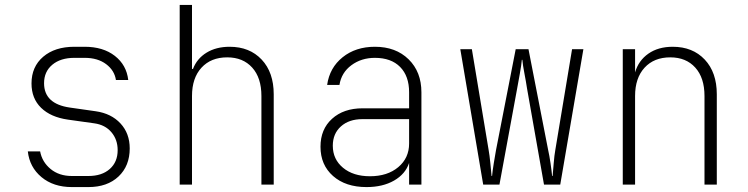

<svg xmlns="http://www.w3.org/2000/svg" viewBox="-20 -750 3040 780"><path d="M272 10Q197 10 148.5 -30.5Q100 -71 93 -135H143Q151 -92 185.5 -63.5Q220 -35 272 -35H339Q394 -35 426 -63.5Q458 -92 458 -140Q458 -183 432.5 -213Q407 -243 363 -249L256 -264Q186 -274 147 -312Q108 -350 108 -411Q108 -479 155.5 -519.5Q203 -560 282 -560H324Q399 -560 446.5 -523Q494 -486 501 -425H451Q445 -464 411 -489.5Q377 -515 324 -515H282Q226 -515 192.5 -487Q159 -459 159 -412Q159 -328 264 -313L369 -298Q432 -289 469.5 -248.5Q507 -208 507 -147Q507 -76 461.5 -33Q416 10 339 10Z M710 0V-730H760V-470H764Q780 -512 819 -536Q858 -560 913 -560Q994 -560 1043 -508Q1092 -456 1092 -367V0H1042V-360Q1042 -434 1004.5 -475.5Q967 -517 903 -517Q837 -517 798.5 -475Q760 -433 760 -360V0Z M1469 10Q1384 10 1333 -35Q1282 -80 1282 -154Q1282 -225 1329 -267.5Q1376 -310 1453 -310H1642V-375Q1642 -441 1605.5 -478Q1569 -515 1503 -515Q1448 -515 1407.5 -485Q1367 -455 1359 -405H1309Q1319 -475 1372 -517.5Q1425 -560 1503 -560Q1588 -560 1640 -509Q1692 -458 1692 -375V0H1642V-88Q1627 -43 1581 -16.5Q1535 10 1469 10ZM1483 -34Q1554 -34 1598 -71Q1642 -108 1642 -167V-266H1452Q1398 -266 1365 -236.5Q1332 -207 1332 -158Q1332 -103 1373.5 -68.5Q1415 -34 1483 -34Z M1943 0 1850 -550H1897L1965 -141Q1969 -119 1972 -87.5Q1975 -56 1977 -35H1979Q1981 -56 1986 -87Q1991 -118 1995 -140L2075 -550H2127L2207 -140Q2212 -118 2216.5 -87Q2221 -56 2223 -35H2225Q2227 -56 2229.5 -87.5Q2232 -119 2236 -141L2304 -550H2350L2256 0H2190L2121 -391Q2117 -418 2110.5 -451.5Q2104 -485 2102 -507H2100Q2098 -485 2092 -451.5Q2086 -418 2081 -391L2009 0Z M2510 0V-550H2560V-456Q2574 -504 2614 -532Q2654 -560 2713 -560Q2794 -560 2843 -508Q2892 -456 2892 -367V0H2842V-360Q2842 -434 2804.5 -475.5Q2767 -517 2703 -517Q2637 -517 2598.5 -475Q2560 -433 2560 -360V0Z"/></svg>

Font: NKDuy Mono Thin
Style: Regular
Weight: 100
Monospace: yes
Designer: NKDuy
Foundry: NKDuy
Version: Version 2.251; ttfautohint (v1.8.4.7-5d5b)